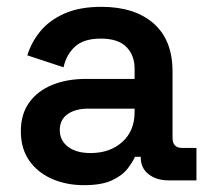

<svg xmlns="http://www.w3.org/2000/svg" viewBox="-20 -528 617 562"><path d="M226 14Q174 14 132 -4.5Q90 -23 65.5 -58Q41 -93 41 -144Q41 -194 65.5 -228Q90 -262 133 -279.5Q176 -297 231 -297H374V-327Q374 -366 350 -390.5Q326 -415 275 -415Q225 -415 199.5 -391.5Q174 -368 166 -331L60 -366Q72 -405 98.5 -437Q125 -469 169 -488.5Q213 -508 277 -508Q374 -508 429.5 -459.5Q485 -411 485 -319V-125Q485 -95 513 -95H555V0H474Q438 0 415 -18Q392 -36 392 -67V-69H375Q369 -55 354 -35Q339 -15 308.5 -0.5Q278 14 226 14ZM245 -80Q302 -80 338 -112.5Q374 -145 374 -200V-210H238Q201 -210 178 -194Q155 -178 155 -147Q155 -117 179 -98.5Q203 -80 245 -80Z"/></svg>

Font: Space Grotesk Light SemiBold
Style: Regular
Weight: 600
Version: Version 2.000